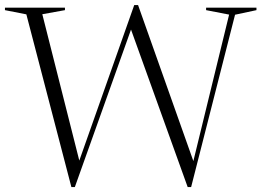

<svg xmlns="http://www.w3.org/2000/svg" viewBox="-29 -746 1056 776"><path d="M729.5 10 500.5 -626.5 273.5 10H259.5L77.5 -688L-9 -705V-715H233.5V-705L142 -688.5L291.5 -97L513.5 -725.5H529L752.5 -95L897 -687L804 -705V-715H1007.5V-705L921 -686.5L743.5 10Z"/></svg>

Font: Newsreader Display Light
Style: Regular
Weight: 300
Designer: Hugues Gentile
Foundry: Production Type
Version: Version 1.001